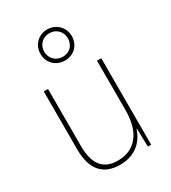

<svg xmlns="http://www.w3.org/2000/svg" viewBox="-196 -904 905 1015"><g transform="rotate(-30 256.5 -396.5)"><path d="M257 -613C310 -613 352 -651 352 -708C352 -762 309 -803 256 -803C204 -803 161 -764 161 -708C161 -650 205 -613 257 -613ZM257 -636C213 -636 184 -669 184 -708C184 -748 213 -780 256 -780C297 -780 328 -749 328 -708C328 -667 300 -636 257 -636ZM428 -528H402V-227C402 -82 334 -15 234 -15C150 -15 103 -65 103 -179V-528H77V-174C77 -53 130 10 233 10C335 10 383 -51 403 -111H405L408 0H428Z"/></g></svg>

Font: Noto Sans Sinhala UI SemiCondensed Thin
Style: Regular
Weight: 100
Width: 4
Designer: Jelle Bosma - Monotype Design Team
Foundry: Monotype Imaging Inc.
Version: Version 2.006